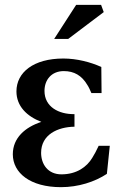

<svg xmlns="http://www.w3.org/2000/svg" viewBox="-20 -758 506 794"><path d="M33 -120C33 -43 105 16 232 16C304 16 372 -6 422 -39L434 -155H388C379 -135 370 -119 362 -106C339 -67 296 -37 234 -37C178 -37 150 -79 150 -126C150 -201 218 -233 288 -234V-286C223 -285 164 -316 164 -382C164 -427 192 -464 244 -464C286 -464 318 -446 341 -407C346 -400 353 -385 358 -373H400L399 -481C355 -501 298 -516 242 -516C119 -516 48 -459 48 -380C48 -319 91 -277 151 -254C84 -232 33 -188 33 -120ZM204 -597H262L409 -708L398 -738H295Z"/></svg>

Font: LT Superior Serif Semibold
Style: Regular
Weight: 600
Designer: Daniel Lyons
Foundry: LyonsType
Version: Version 2.120;FEAKit 1.0